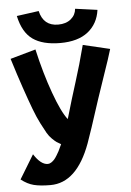

<svg xmlns="http://www.w3.org/2000/svg" viewBox="-57 -873 633 925"><g transform="rotate(-5 259.0 -410.0)"><path d="M253.4 -756.3Q292 -756.3 315.4 -775.9Q338.9 -795.4 341.3 -825.2L448.2 -810.5Q439 -743.7 390.4 -705.3Q341.8 -667 256.3 -667Q171.4 -667 123.5 -700.9Q75.7 -734.9 58.6 -814.9L165.5 -829.6Q182.6 -756.3 253.4 -756.3ZM78.1 -144.5Q111.8 -91.8 145.5 -91.8Q153.8 -91.8 162.4 -97.4Q170.9 -103 177 -109.9Q183.1 -116.7 190.7 -129.2Q198.2 -141.6 201.7 -148.2Q205.1 -154.8 210.9 -167.7Q216.8 -180.7 217.3 -181.2Q203.1 -189 196.3 -193.6Q189.5 -198.2 175.8 -211.4Q162.1 -224.6 152.3 -241.5Q142.6 -258.3 126.5 -289.8Q110.4 -321.3 94.5 -363.5Q78.6 -405.8 57.1 -468.5Q35.6 -531.2 10.7 -611.8L133.8 -646.5Q160.6 -528.3 195.6 -431.9Q230.5 -335.4 259.8 -298.8Q288.1 -396.5 313 -474.6Q337.4 -550.8 362.8 -648.4L492.7 -617.7Q480.5 -575.7 453.1 -497.3Q425.8 -418.9 414.6 -383.8Q361.8 -219.7 344.7 -173.8Q276.9 10.7 149.4 10.7Q100.6 10.7 69.3 2.9Q38.1 -4.9 7.8 -28.8Z"/></g></svg>

Font: Fantasque Sans Mono
Style: Bold
Weight: 700
Monospace: yes
Designer: Jany Belluz
Version: Version 1.8.0 ; ttfautohint (v1.8.2)